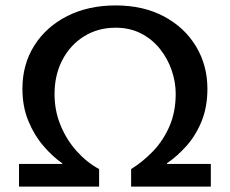

<svg xmlns="http://www.w3.org/2000/svg" viewBox="-20 -695 856 715"><path d="M50.8 0V-84.5H211.9V-86.9Q175.3 -112.3 141.4 -151.9Q107.4 -191.4 85.4 -244.9Q63.5 -298.3 63.5 -364.3Q63.5 -455.6 107.9 -525.6Q152.3 -595.7 230.7 -635.3Q309.1 -674.8 410.6 -674.8Q513.7 -674.8 590.6 -633.8Q667.5 -592.8 710 -522.2Q752.4 -451.7 752.4 -364.3Q752.4 -297.4 731.2 -244.6Q710 -191.9 675.5 -152.8Q641.1 -113.8 601.6 -86.9V-84.5H765.1V0H468.3V-65.4Q513.2 -93.3 550.8 -132.8Q588.4 -172.4 611.3 -225.3Q634.3 -278.3 634.3 -346.2Q634.3 -390.1 619.1 -433.8Q604 -477.5 575.4 -513.2Q546.9 -548.8 505.4 -570.3Q463.9 -591.8 410.6 -591.8Q344.7 -591.8 293.2 -559.8Q241.7 -527.8 212.4 -471.9Q183.1 -416 183.1 -344.2Q183.1 -282.7 205.6 -228.3Q228 -173.8 265.9 -131.8Q303.7 -89.8 349.1 -65.4V0Z"/></svg>

Font: Kameron SemiBold
Style: Regular
Weight: 600
Designer: Vernon Adams
Foundry: Vernon Adams
Version: Version 1.100